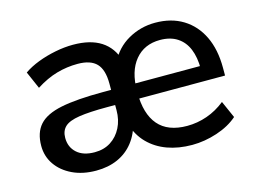

<svg xmlns="http://www.w3.org/2000/svg" viewBox="-75 -625 1014 761"><g transform="rotate(-15 431.5 -244.0)"><path d="M235 9Q180 9 138 -11Q96 -31 72.5 -65Q49 -99 49 -142Q49 -196 77 -227.5Q105 -259 168.5 -272Q232 -285 341 -285H386V-223H340Q268 -223 226 -216.5Q184 -210 166.5 -193.5Q149 -177 149 -148Q149 -110 175 -86.5Q201 -63 248 -63Q286 -63 314 -81Q342 -99 358 -130.5Q374 -162 374 -202V-311Q374 -368 349.5 -393.5Q325 -419 272 -419Q228 -419 186 -407Q144 -395 100 -367L69 -438Q95 -456 129 -469Q163 -482 201 -489.5Q239 -497 274 -497Q345 -497 388.5 -469Q432 -441 449 -385H423Q449 -439 500 -468Q551 -497 611 -497Q677 -497 725 -467.5Q773 -438 799 -384Q825 -330 825 -255V-223H463V-285H755L739 -272Q739 -321 725 -355Q711 -389 682.5 -407.5Q654 -426 612 -426Q547 -426 509.5 -380.5Q472 -335 472 -255V-248Q472 -160 511 -114.5Q550 -69 629 -69Q671 -69 711 -83Q751 -97 786 -125L817 -55Q783 -25 731.5 -8Q680 9 629 9Q573 9 527.5 -7.5Q482 -24 450 -56.5Q418 -89 403 -138H425Q415 -93 389 -59.5Q363 -26 324 -8.5Q285 9 235 9Z"/></g></svg>

Font: Nunito Sans 12pt ExtraLight 12pt SemiBold
Style: Regular
Weight: 600
Version: Version 3.101;gftools[0.9.27]